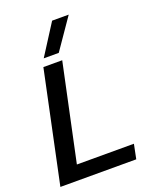

<svg xmlns="http://www.w3.org/2000/svg" viewBox="-158 -955 841 1044"><g transform="rotate(-20 263.0 -432.5)"><path d="M161 -688 274 -865H370L248 -688ZM7 0 143 -644H252L133 -84H463L446 0Z"/></g></svg>

Font: Kanit
Style: Italic
Weight: 400
Italic angle: -12°
Designer: Katatrad Team
Foundry: CadsonDemak
Version: Version 2.000; ttfautohint (v1.8.3)